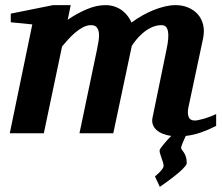

<svg xmlns="http://www.w3.org/2000/svg" viewBox="-20 -520 866 749"><path d="M823.2 -28.8Q792.5 -13.2 763.7 -3.2Q734.9 6.8 704.6 10.3Q701.7 16.6 698.5 23.7Q695.3 30.8 692.6 37.4Q689.9 43.9 688.2 49.1Q686.5 54.2 686.5 56.2Q686.5 60.5 689.9 64.7Q693.4 68.8 697.5 75.2Q701.7 81.5 705.1 91.3Q708.5 101.1 708.5 116.2Q708.5 120.6 703.9 126.7Q699.2 132.8 691.9 140.1Q684.6 147.5 675 155.3Q665.5 163.1 655.8 170.9Q632.3 189 603.5 209L584.5 168Q593.8 160.6 601.1 153.3Q607.4 147 612.8 139.9Q618.2 132.8 618.2 127Q618.2 121.1 615.7 113Q613.3 105 610.4 96.9Q607.4 88.9 605 80.8Q602.5 72.8 602.5 66.9Q602.5 64 607.2 57.4Q611.8 50.8 618.7 42.5Q625.5 34.2 633.3 25.6Q641.1 17.1 647.9 10.3Q630.4 7.8 615.5 2Q600.6 -3.9 590.6 -12.9Q580.6 -22 576.2 -34.2Q571.8 -46.4 575.2 -62L629.9 -328.1Q649.9 -421.9 610.8 -421.9Q588.9 -421.9 569.6 -412.4Q550.3 -402.8 535.4 -389.6Q520.5 -376.5 509.8 -362.8Q499 -349.1 494.1 -340.8L421.9 0H290L358.9 -329.1Q361.8 -343.8 364.5 -360.1Q367.2 -376.5 366 -390.1Q364.7 -403.8 357.9 -412.8Q351.1 -421.9 335 -421.9Q319.3 -421.9 303.2 -413.3Q287.1 -404.8 272.5 -392.1Q257.8 -379.4 244.9 -365Q231.9 -350.6 222.2 -338.9L150.9 0H18.1L106 -424.8L22 -433.1V-466.8L187 -500H255.9L244.1 -442.9Q280.3 -467.8 318.4 -483.9Q356.4 -500 391.1 -500Q411.6 -500 428 -494.1Q444.3 -488.3 457 -478.8Q469.7 -469.2 478.5 -457Q487.3 -444.8 493.2 -432.1Q512.7 -446.8 534.7 -459.2Q556.6 -471.7 579.1 -480.7Q601.6 -489.7 623.5 -494.9Q645.5 -500 665 -500Q691.4 -500 713.9 -490.7Q736.3 -481.4 751.5 -464.4Q766.6 -447.3 772.5 -423.1Q778.3 -398.9 772 -369.1L714.8 -100.1Q710.4 -78.6 715.8 -64.2Q721.2 -49.8 740.2 -49.8Q745.1 -49.8 754.9 -51.8Q764.6 -53.7 776.4 -57.1Q788.1 -60.5 800.3 -65.2Q812.5 -69.8 823.2 -75.2Z"/></svg>

Font: Charis SIL
Style: Bold Italic
Weight: 700
Italic angle: -11°
Foundry: SIL International
Version: Version 4.112